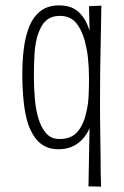

<svg xmlns="http://www.w3.org/2000/svg" viewBox="-20 -547 462 714"><path d="M63 -272Q63 -319 68 -361.5Q73 -404 85 -438Q99 -479 127 -503Q155 -527 200 -527Q235 -527 257 -513.5Q279 -500 292.5 -478.5Q306 -457 313 -432L311 -524L357 -526Q357 -526 356.5 -504Q356 -482 355.5 -445.5Q355 -409 354 -365Q353 -321 352.5 -276.5Q352 -232 352 -194Q352 -157 352 -118Q352 -79 353 -40.5Q354 -2 354 33Q354 68 354.5 97Q355 126 356 147L309 146L313 -70Q302 -45 285 -27.5Q268 -10 246.5 -1Q225 8 197 8Q167 8 145 -4Q123 -16 108.5 -37.5Q94 -59 84 -87Q72 -126 67.5 -174Q63 -222 63 -272ZM106 -263Q106 -222 109.5 -180.5Q113 -139 123 -106Q133 -73 151.5 -51.5Q170 -30 201 -30Q246 -30 269 -58Q292 -86 301 -130Q308 -158 309.5 -190.5Q311 -223 311 -256Q311 -275 310 -294.5Q309 -314 307 -333Q305 -352 301 -370Q292 -420 269 -454Q246 -488 203 -488Q179 -488 162.5 -478.5Q146 -469 135.5 -451Q125 -433 118 -409Q110 -379 108 -340.5Q106 -302 106 -263Z"/></svg>

Font: Truculenta ExtraLight
Style: Regular
Weight: 250
Version: Version 1.002